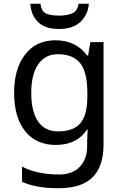

<svg xmlns="http://www.w3.org/2000/svg" viewBox="-20 -760 655 1020"><path d="M275 -546Q328 -546 370.5 -526Q413 -506 443 -465H448L460 -536H530V9Q530 124 471.5 182Q413 240 290 240Q172 240 97 206V125Q176 167 295 167Q364 167 403.5 126.5Q443 86 443 16V-5Q443 -17 444 -39.5Q445 -62 446 -71H442Q388 10 276 10Q172 10 113.5 -63Q55 -136 55 -267Q55 -395 113.5 -470.5Q172 -546 275 -546ZM287 -472Q220 -472 183 -418.5Q146 -365 146 -266Q146 -167 182.5 -114.5Q219 -62 289 -62Q370 -62 407 -105.5Q444 -149 444 -246V-267Q444 -377 406 -424.5Q368 -472 287 -472ZM452 -740Q447 -680 406.5 -643Q366 -606 294 -606Q220 -606 182.5 -642.5Q145 -679 141 -740H195Q200 -699 225 -688Q250 -677 296 -677Q335 -677 363.5 -689Q392 -701 397 -740Z"/></svg>

Font: Noto Kufi Arabic
Style: Regular
Weight: 400
Designer: Monotype Design Team, David Williams, Khaled Hosny
Foundry: Google LLC
Version: Version 2.109; ttfautohint (v1.8.4.7-5d5b)